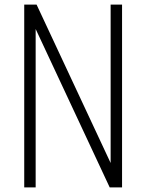

<svg xmlns="http://www.w3.org/2000/svg" viewBox="-20 -820 640 840"><path d="M86 0V-800H140L514 0H464V-800H514V0H460L86 -800H136V0Z"/></svg>

Font: Victor Mono Thin Thin
Style: Regular
Weight: 250
Monospace: yes
Version: Version 1.561;gftools[0.9.30]